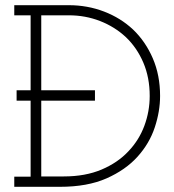

<svg xmlns="http://www.w3.org/2000/svg" viewBox="-20 -720 672 740"><path d="M211 0Q317 0 390.5 -32.5Q464 -65 510 -116Q556 -167 576.5 -229Q597 -291 597 -350Q597 -430 569 -495Q541 -560 493 -606Q445 -651 381 -675.5Q317 -700 245 -700H35V-661H98V-372H44V-332H98V-39H35V0ZM139 -332H346V-372H139V-661H245Q309 -661 365.5 -639Q422 -617 465 -577Q508 -536 532.5 -478.5Q557 -421 557 -350Q557 -291 536.5 -235.5Q516 -180 475 -137Q434 -93 371.5 -66.5Q309 -40 226 -40H139Z"/></svg>

Font: Josefin Slab Thin
Style: Regular
Weight: 400
Version: Version 2.000